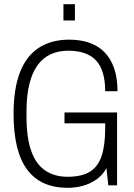

<svg xmlns="http://www.w3.org/2000/svg" viewBox="-20 -888 641 920"><path d="M304 12Q175 12 110 -75.5Q45 -163 45 -343Q45 -462 75.5 -541Q106 -620 166 -659Q226 -698 312 -698Q367 -698 410 -682.5Q453 -667 482.5 -636Q512 -605 527.5 -559Q543 -513 543 -451H484Q484 -501 473 -538Q462 -575 440 -598.5Q418 -622 384.5 -633.5Q351 -645 307 -645Q261 -645 224 -628.5Q187 -612 161 -577Q135 -542 121 -486.5Q107 -431 107 -353V-329Q107 -227 130 -163.5Q153 -100 197.5 -70.5Q242 -41 303 -41Q373 -41 412 -66Q451 -91 467.5 -142.5Q484 -194 484 -273V-297H289V-349H541V0H499L490 -82Q472 -49 442 -28Q412 -7 376.5 2.5Q341 12 304 12ZM284 -790V-868H339V-790Z"/></svg>

Font: Archivo Condensed ExtraLight
Style: Regular
Weight: 250
Width: 3
Designer: Hector Gatti
Foundry: Omnibus-Type
Version: Version 2.001